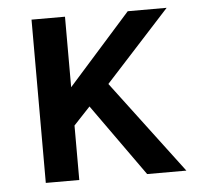

<svg xmlns="http://www.w3.org/2000/svg" viewBox="-43 -556 621 600"><g transform="rotate(-5 267.5 -256.0)"><path d="M518.1 0H395L233.9 -226.1L182.1 -170.9V0H77.1V-512.2H182.1V-291L378.9 -512.2H501L298.8 -291Z"/></g></svg>

Font: Lorenzo Sans Medium
Style: Regular
Weight: 500
Foundry: Intel Corporation
Version: Version 1.00; ttfautohint (v1.5)